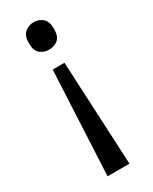

<svg xmlns="http://www.w3.org/2000/svg" viewBox="-191 -592 652 820"><g transform="rotate(-30 134.5 -182.0)"><path d="M196 -478Q196 -441 178 -426Q160 -411 134 -411Q109 -411 90.5 -426Q72 -441 72 -478Q72 -514 90.5 -530Q109 -546 134 -546Q160 -546 178 -530Q196 -514 196 -478ZM104 -330H162L187 182H79Z"/></g></svg>

Font: Noto Sans IKEA
Style: Regular
Weight: 400
Designer: Monotype Design Team
Foundry: Monotype Imaging Inc.
Version: Version 2.001